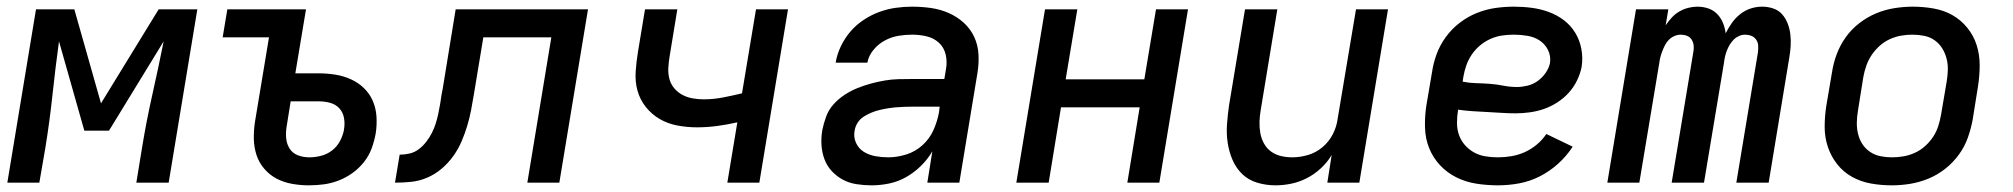

<svg xmlns="http://www.w3.org/2000/svg" viewBox="-20 -548 6040 576"><path d="M2 0 88 -520H203L283 -238L456 -520H572L486 0H389L406 -104Q419 -184 437 -264Q455 -344 471 -424L307 -156H233L157 -424Q146 -344 137.5 -264Q129 -184 116 -104L98 0Z M907 8Q881 8 856 3.5Q831 -1 810 -12Q789 -23 773 -41.5Q757 -60 749.5 -83Q742 -106 741.5 -131.5Q741 -157 745 -183L787 -436H648L662 -520H898L866 -328H936Q962 -328 986.5 -324Q1011 -320 1033 -310Q1055 -300 1072 -283.5Q1089 -267 1098.5 -245Q1108 -223 1109.5 -197.5Q1111 -172 1107 -147Q1103 -125 1095 -103Q1087 -81 1072 -62Q1057 -43 1037.5 -29Q1018 -15 996 -6.5Q974 2 951.5 5Q929 8 907 8ZM908 -76Q925 -76 943 -80.5Q961 -85 976 -96.5Q991 -108 1000 -125Q1009 -142 1012 -159Q1012 -160 1012 -160Q1012 -160 1012 -160Q1015 -177 1012 -194Q1009 -211 998 -223Q987 -235 970.5 -239.5Q954 -244 936 -244H852L840 -169Q837 -151 838.5 -133.5Q840 -116 849 -102Q858 -88 874 -82Q890 -76 908 -76Z M1165 0 1179 -84Q1194 -84 1209 -87.5Q1224 -91 1236.5 -100.5Q1249 -110 1259 -123Q1269 -136 1276 -150Q1283 -164 1287.5 -178.5Q1292 -193 1295 -207.5Q1298 -222 1300.5 -236.5Q1303 -251 1305 -266Q1306 -270 1306.5 -273.5Q1307 -277 1308 -281L1347 -520H1744L1658 0H1562L1634 -436H1430L1402 -267Q1398 -243 1393.5 -219Q1389 -195 1382 -171.5Q1375 -148 1365 -124.5Q1355 -101 1340 -80Q1325 -59 1305 -42Q1285 -25 1261.5 -15Q1238 -5 1213.5 -2.5Q1189 0 1165 0Z M2162 0 2192 -181Q2161 -174 2131 -170Q2101 -166 2071 -166Q2041 -166 2012 -171.5Q1983 -177 1959 -191Q1935 -205 1917.5 -227Q1900 -249 1892.5 -276Q1885 -303 1887 -333Q1889 -363 1894 -393L1915 -520H2012L1989 -380Q1986 -362 1985 -345Q1984 -328 1988 -312Q1992 -296 2002.5 -283.5Q2013 -271 2027 -263.5Q2041 -256 2057.5 -253Q2074 -250 2091 -250Q2120 -250 2148.5 -255.5Q2177 -261 2206 -268L2248 -520H2344L2258 0Z M2595 8Q2595 8 2595 8Q2595 8 2595 8H2594Q2572 8 2549.5 4.5Q2527 1 2508.5 -9Q2490 -19 2475.5 -34.5Q2461 -50 2453.5 -70Q2446 -90 2444.5 -112.5Q2443 -135 2447 -158Q2451 -178 2458.5 -198.5Q2466 -219 2481 -235.5Q2496 -252 2514.5 -264Q2533 -276 2553 -284Q2573 -292 2593.5 -297.5Q2614 -303 2634.5 -306.5Q2655 -310 2675.5 -310.5Q2696 -311 2717 -311H2813L2818 -341Q2822 -363 2817 -384.5Q2812 -406 2796.5 -420Q2781 -434 2760 -439Q2739 -444 2716 -444Q2696 -444 2675 -440.5Q2654 -437 2634.5 -426.5Q2615 -416 2600.5 -398.5Q2586 -381 2582 -360H2487Q2491 -385 2502.5 -409Q2514 -433 2531 -453Q2548 -473 2570.5 -488Q2593 -503 2617.5 -512Q2642 -521 2667 -524.5Q2692 -528 2716 -528Q2745 -528 2773 -524Q2801 -520 2826 -509Q2851 -498 2871 -480Q2891 -462 2902.5 -437.5Q2914 -413 2915.5 -384.5Q2917 -356 2912 -327L2858 0H2762L2777 -94Q2763 -70 2742.5 -50Q2722 -30 2698 -16.5Q2674 -3 2647.5 2.5Q2621 8 2595 8ZM2645 -76Q2671 -76 2698.5 -84.5Q2726 -93 2747.5 -112.5Q2769 -132 2780.5 -158Q2792 -184 2797 -211L2799 -228H2717Q2705 -228 2692.5 -227.5Q2680 -227 2668 -226Q2656 -225 2643.5 -223Q2631 -221 2618.5 -218Q2606 -215 2594 -210Q2582 -205 2571 -198Q2560 -191 2553 -180Q2546 -169 2544 -157Q2540 -137 2548 -119.5Q2556 -102 2571.5 -92.5Q2587 -83 2606 -79.5Q2625 -76 2645 -76Z M3029 0 3115 -520H3212L3177 -310H3413L3448 -520H3544L3458 0H3362L3399 -226H3163L3126 0Z M3806 8Q3778 8 3751.5 0Q3725 -8 3706.5 -26Q3688 -44 3677.5 -68.5Q3667 -93 3663 -120Q3659 -147 3661 -175Q3663 -203 3667 -231L3715 -520H3812L3762 -217Q3759 -200 3758.5 -182.5Q3758 -165 3761 -148.5Q3764 -132 3772 -117.5Q3780 -103 3793 -93.5Q3806 -84 3822.5 -80Q3839 -76 3857 -76Q3880 -76 3904 -83Q3928 -90 3947.5 -106.5Q3967 -123 3978.5 -145.5Q3990 -168 3993 -192L4048 -520H4144L4058 0H3962L3975 -83Q3962 -61 3942.5 -43Q3923 -25 3900.5 -13.5Q3878 -2 3854 3Q3830 8 3806 8Z M4474 8Q4441 8 4409 3Q4377 -2 4349 -16Q4321 -30 4300 -52.5Q4279 -75 4267.5 -103.5Q4256 -132 4255 -165Q4254 -198 4259 -231L4276 -331Q4280 -359 4290 -386Q4300 -413 4317.5 -437Q4335 -461 4359 -479.5Q4383 -498 4410.5 -509Q4438 -520 4466 -524Q4494 -528 4521 -528Q4549 -528 4575.5 -524.5Q4602 -521 4626.5 -512Q4651 -503 4671.5 -487.5Q4692 -472 4705.5 -450Q4719 -428 4724 -401.5Q4729 -375 4725 -348Q4721 -327 4711 -306.5Q4701 -286 4686 -269.5Q4671 -253 4651.5 -240.5Q4632 -228 4611.5 -221Q4591 -214 4569.5 -211Q4548 -208 4527 -208Q4505 -208 4483.5 -209.5Q4462 -211 4440.5 -212Q4419 -213 4397 -214.5Q4375 -216 4354 -219V-217Q4351 -198 4351 -179Q4351 -160 4357 -143Q4363 -126 4375 -112.5Q4387 -99 4402.5 -90.5Q4418 -82 4436.5 -79Q4455 -76 4474 -76Q4494 -76 4514.5 -79.5Q4535 -83 4554 -91.5Q4573 -100 4590 -114Q4607 -128 4619 -146L4698 -108Q4680 -80 4654.5 -57Q4629 -34 4599.5 -19Q4570 -4 4538 2Q4506 8 4474 8ZM4531 -287Q4546 -287 4562.5 -291Q4579 -295 4593 -305Q4607 -315 4617 -329.5Q4627 -344 4630 -359Q4633 -380 4624 -398Q4615 -416 4599 -426.5Q4583 -437 4562.5 -440.5Q4542 -444 4522 -444Q4504 -444 4486.5 -441.5Q4469 -439 4452 -431.5Q4435 -424 4420.5 -412Q4406 -400 4395.5 -384.5Q4385 -369 4379 -352Q4373 -335 4370 -317L4368 -303Q4388 -299 4408.5 -298.5Q4429 -298 4449.5 -296.5Q4470 -295 4490 -291Q4510 -287 4531 -287Z M4802 0 4888 -520H4985L4977 -472Q4985 -484 4995 -495Q5005 -506 5018 -513.5Q5031 -521 5045 -524.5Q5059 -528 5072 -528Q5072 -528 5072 -528Q5072 -528 5072 -528Q5090 -528 5105.5 -522.5Q5121 -517 5132 -505.5Q5143 -494 5149 -479Q5155 -464 5157 -448Q5165 -464 5175.5 -479Q5186 -494 5200.5 -505.5Q5215 -517 5232 -522.5Q5249 -528 5266 -528Q5266 -528 5266 -528Q5266 -528 5266 -528Q5284 -528 5300 -522.5Q5316 -517 5326.5 -505Q5337 -493 5343 -477.5Q5349 -462 5351 -445Q5353 -428 5352 -410.5Q5351 -393 5348 -376L5286 0H5189L5254 -392Q5255 -402 5254.5 -411.5Q5254 -421 5248.5 -429Q5243 -437 5234 -440.5Q5225 -444 5215 -444Q5206 -444 5197 -440Q5188 -436 5181 -429Q5174 -422 5169 -413.5Q5164 -405 5160.5 -396Q5157 -387 5155 -378Q5153 -369 5152 -360L5092 0H4995L5060 -392Q5062 -402 5061 -411.5Q5060 -421 5055 -429Q5050 -437 5041 -440.5Q5032 -444 5022 -444Q5013 -444 5003.5 -440Q4994 -436 4987 -429Q4980 -422 4975.5 -413.5Q4971 -405 4967.5 -396Q4964 -387 4961.5 -378Q4959 -369 4958 -360L4898 0Z M5655 8Q5623 8 5592.5 2.5Q5562 -3 5536 -17.5Q5510 -32 5491.5 -55.5Q5473 -79 5463.5 -107.5Q5454 -136 5454 -167.5Q5454 -199 5459 -231L5476 -331Q5480 -358 5490 -385Q5500 -412 5517 -436Q5534 -460 5558 -478.5Q5582 -497 5608.5 -508Q5635 -519 5663 -523.5Q5691 -528 5718 -528Q5750 -528 5781 -522.5Q5812 -517 5837.5 -502.5Q5863 -488 5882 -464.5Q5901 -441 5910 -412.5Q5919 -384 5919 -352.5Q5919 -321 5914 -289L5898 -189Q5893 -162 5883.5 -135Q5874 -108 5856.5 -84Q5839 -60 5815.5 -41.5Q5792 -23 5765 -12Q5738 -1 5710.5 3.5Q5683 8 5655 8ZM5656 -76Q5673 -76 5690.5 -79Q5708 -82 5724.5 -89.5Q5741 -97 5755 -109.5Q5769 -122 5779 -137Q5789 -152 5794.5 -169Q5800 -186 5803 -203L5820 -303Q5823 -321 5823.5 -338.5Q5824 -356 5819.5 -373Q5815 -390 5806 -404Q5797 -418 5783.5 -427.5Q5770 -437 5752.5 -440.5Q5735 -444 5717 -444Q5700 -444 5683 -441Q5666 -438 5649.5 -430.5Q5633 -423 5619 -410.5Q5605 -398 5595 -383Q5585 -368 5579 -351Q5573 -334 5570 -317L5554 -217Q5551 -199 5550.5 -181.5Q5550 -164 5554 -147Q5558 -130 5567 -116Q5576 -102 5590 -92.5Q5604 -83 5621 -79.5Q5638 -76 5656 -76Z"/></svg>

Font: Iosevka SS04 Medium Extended
Style: Italic
Weight: 500
Width: 7
Italic angle: -9°
Monospace: yes
Designer: Belleve Invis
Foundry: Belleve Invis
Version: Version 19.0.0; ttfautohint (v1.8.4)